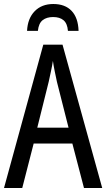

<svg xmlns="http://www.w3.org/2000/svg" viewBox="-20 -938 530 958"><path d="M399 0 341 -222H148L91 0H0L196 -715H292L490 0ZM322 -301 264 -530Q259 -553 253 -582.5Q247 -612 244 -634Q240 -608 234 -581Q228 -554 223 -530L166 -301ZM246 -918Q305 -918 337.5 -883.5Q370 -849 372 -784H319Q316 -821 297 -837Q278 -853 245 -853Q213 -853 193 -837.5Q173 -822 169 -784H115Q118 -846 153 -882Q188 -918 246 -918Z"/></svg>

Font: Avrile Sans Condensed
Style: Regular
Weight: 400
Width: 3
Designer: Monotype Design Team
Foundry: Monotype Imaging Inc.
Version: Version 2.001;September 10, 2019;FontCreator 11.5.0.2425 64-